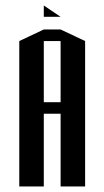

<svg xmlns="http://www.w3.org/2000/svg" viewBox="-20 -641 379 697"><path d="M200 -534 289 -492V36H200V-228H139V36H50V-492L139 -534ZM200 -270V-492H139V-270ZM139 -580V-621L200 -580Z"/></svg>

Font: Frankia
Style: Regular
Weight: 400
Version: Version 001.000